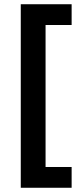

<svg xmlns="http://www.w3.org/2000/svg" viewBox="-20 -762 376 906"><path d="M78 -742H318V-644H195V26H318V124H78Z"/></svg>

Font: Alexandria Medium
Style: Regular
Weight: 500
Designer: Mohamed Gaber
Foundry: Kief Type Foundry
Version: Version 5.100